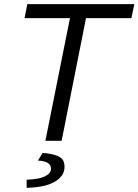

<svg xmlns="http://www.w3.org/2000/svg" viewBox="-20 -676 665 922"><path d="M198 0 316 -589H98L111 -656H625L611 -589H393L276 0ZM108 226V187Q168 185 196.5 170.5Q225 156 225 134Q225 117 210.5 107Q196 97 162 95L185 58Q217 61 237.5 66.5Q258 72 269.5 80Q281 88 285.5 99.5Q290 111 290 124Q290 149 276.5 167.5Q263 186 239 199Q215 212 181.5 218.5Q148 225 108 226Z"/></svg>

Font: Source Code Pro
Style: Italic
Weight: 400
Italic angle: -11°
Monospace: yes
Designer: Paul D. Hunt, Teo Tuominen
Foundry: Adobe Systems Incorporated
Version: Version 1.050;PS 1.000;hotconv 16.6.51;makeotf.lib2.5.65220